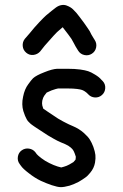

<svg xmlns="http://www.w3.org/2000/svg" viewBox="-20 -735 506 790"><path d="M88 -518C96.7 -510.7 106.5 -507.7 117.5 -509C128.5 -510.3 137.7 -515 145 -523L164 -547C176.7 -561.7 188.7 -575.2 200 -587.5C211.3 -599.8 219.3 -607.7 224 -611C227.3 -614.3 232 -618.3 238 -623C239.3 -621.7 240.3 -620.3 241 -619C248.3 -609 255 -600.3 261 -593C265 -587 269.3 -581 274 -575L284 -557C288.7 -547.7 293 -540 297 -534L302 -526C308 -516.7 316.5 -510.8 327.5 -508.5C338.5 -506.2 348.7 -508 358 -514C367.3 -520 373.2 -528.5 375.5 -539.5C377.8 -550.5 376 -560.7 370 -570L365 -578C362.3 -582 359.3 -587 356 -593C352 -602.3 347 -611 341 -619C335.7 -627 330.3 -634.7 325 -642C319.7 -648.7 313.7 -656.7 307 -666C298.3 -678 289.3 -688.3 280 -697C277.3 -699.7 273.8 -702.3 269.5 -705C265.2 -707.7 259.8 -710.2 253.5 -712.5C247.2 -714.8 240.2 -715.3 232.5 -714C224.8 -712.7 217.3 -709.3 210 -704C206 -700.7 200 -696 192 -690C182.7 -682.7 175.2 -676.5 169.5 -671.5C163.8 -666.5 154.5 -657.2 141.5 -643.5C128.5 -629.8 115.3 -614.7 102 -598L82 -575C75.3 -566.3 72.5 -556.5 73.5 -545.5C74.5 -534.5 79.3 -525.3 88 -518ZM399.5 -344C407.8 -351.3 412.3 -360.7 413 -372C413.7 -383.3 410.3 -393 403 -401L397 -407C391 -414.3 382.3 -421.3 371 -428C360.3 -434.7 351 -439.3 343 -442C335 -444.7 324 -447 310 -449C295.3 -451 278 -452 258 -452H215C201.7 -451.3 184.3 -446.7 163 -438C140.3 -429.3 124.7 -421 116 -413C110.7 -407.7 104 -399.3 96 -388C86 -374.7 79 -357.7 75 -337C70.3 -315.7 70.7 -296 76 -278C80.7 -263.3 85.3 -252 90 -244C91.3 -241.3 92.8 -239 94.5 -237C96.2 -235 98 -233.2 100 -231.5C102 -229.8 103.5 -228.3 104.5 -227C105.5 -225.7 107.3 -224.2 110 -222.5C112.7 -220.8 114.5 -219.5 115.5 -218.5C116.5 -217.5 118.7 -216 122 -214C125.3 -212 127.3 -210.7 128 -210C143.3 -200 159.7 -189.3 177 -178C195 -167.3 208 -160 216 -156C224 -152 234.7 -147.3 248 -142C257.3 -138 265 -133.3 271 -128C276.3 -123.3 279.7 -119.7 281 -117C283 -114.3 285.3 -109.3 288 -102C290 -96.7 291.3 -92.7 292 -90C292 -87.3 291.7 -83.7 291 -79C291 -78.3 290.7 -77.7 290 -77C286 -72.3 283.3 -69.3 282 -68C278.7 -66 273 -62.7 265 -58C257.7 -54 250.3 -51 243 -49C238.3 -47.7 234.7 -46.7 232 -46C228 -46.7 223 -48 217 -50C206.3 -53.3 195 -58 183 -64C171.7 -69.3 160.3 -76.3 149 -85C139.7 -92.3 133.7 -97.7 131 -101L126 -108C119.3 -116.7 110.5 -121.8 99.5 -123.5C88.5 -125.2 78.5 -122.8 69.5 -116.5C60.5 -110.2 55.2 -101.3 53.5 -90C51.8 -78.7 54.3 -68.7 61 -60L66 -53C71.3 -45 82.3 -34.7 99 -22C115 -9.3 131.3 1 148 9C164 16.3 179 22.3 193 27C209 32.3 221.5 35 230.5 35C239.5 35 251.3 33 266 29C278.7 25 291.3 19.7 304 13C315.3 6.3 323.7 1 329 -3C336.3 -7.7 343.7 -14.7 351 -24C361.7 -36.7 368.3 -50.7 371 -66C373 -78 373.5 -88.5 372.5 -97.5C371.5 -106.5 368.7 -117.7 364 -131C359.3 -143 354.7 -152.7 350 -160C345.3 -168 337 -177.3 325 -188C312.3 -199.3 297.3 -208.7 280 -216C267.3 -221.3 258 -225.7 252 -229C246 -231.7 235 -237.7 219 -247L174 -277C166.7 -281.7 161.3 -285.3 158 -288C156.7 -291.3 155.3 -295.7 154 -301C152.7 -306.3 152.7 -313 154 -321C156 -329.7 158.7 -336.3 162 -341C166 -346.3 169.3 -350.7 172 -354C176 -356 182.7 -359 192 -363C205.3 -367.7 214.3 -370.3 219 -371H258C274 -371 287 -370.3 297 -369C307 -367.7 313.7 -366.3 317 -365C319.7 -364.3 323.7 -362.3 329 -359C333 -356.3 335.7 -354.3 337 -353L343 -347C350.3 -339 359.5 -334.7 370.5 -334C381.5 -333.3 391.2 -336.7 399.5 -344Z"/></svg>

Font: Ruji's Handwriting Font v.2.0
Style: Medium
Weight: 500
Version: Version 2.0